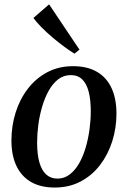

<svg xmlns="http://www.w3.org/2000/svg" viewBox="-20 -850 587 882"><path d="M315.5 -546Q381 -546 425.2 -520.2Q469.5 -494.5 492.2 -445.8Q515 -397 515 -328Q515 -262.5 495.8 -201.5Q476.5 -140.5 440 -92.5Q403.5 -44.5 350.8 -16.5Q298 11.5 231.5 11.5Q166.5 11.5 122.2 -14.2Q78 -40 55.2 -88.5Q32.5 -137 32.5 -204.5Q32.5 -271.5 51.8 -333Q71 -394.5 108 -442.5Q145 -490.5 197.2 -518.2Q249.5 -546 315.5 -546ZM305 -505Q272.5 -505 247.5 -485.8Q222.5 -466.5 204.2 -434Q186 -401.5 174 -361.2Q162 -321 156.2 -278Q150.5 -235 150.5 -195Q150.5 -139 161.5 -102.2Q172.5 -65.5 193.2 -47.5Q214 -29.5 244 -29.5Q275.5 -29.5 300.5 -48.8Q325.5 -68 343.8 -100.2Q362 -132.5 373.8 -172.8Q385.5 -213 391.2 -255.8Q397 -298.5 397 -338.5Q397 -391 387.5 -428.2Q378 -465.5 357.8 -485.2Q337.5 -505 305 -505ZM322 -603.5Q301.5 -616 275 -635.5Q248.5 -655 221 -678.2Q193.5 -701.5 170.5 -724.8Q147.5 -748 133.5 -767.5L205.5 -830L345 -622Z"/></svg>

Font: Merriweather 72pt Medium
Style: Italic
Weight: 500
Italic angle: -7.8°
Version: Version 2.101